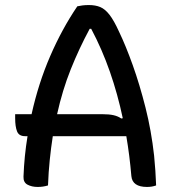

<svg xmlns="http://www.w3.org/2000/svg" viewBox="-20 -730 690 760"><path d="M170 4Q151 10 129 10Q106 10 89 1Q72 -8 73 -31Q76 -112 89 -191H79Q55 -191 47.5 -210Q40 -229 40 -262V-278H105Q132 -400 178.5 -507.5Q225 -615 286 -705Q295 -707 306 -708.5Q317 -710 332 -710Q358 -710 377 -702Q396 -694 413.5 -671.5Q431 -649 451 -605Q478 -549 505.5 -472Q533 -395 556 -304Q579 -213 590 -114Q593 -85 595 -54Q597 -23 598 4Q582 10 562 10Q504 10 500 -33Q493 -115 480 -191H189Q182 -146 177 -97.5Q172 -49 170 4ZM385 -278Q412 -278 429.5 -274Q447 -270 460 -261L466 -262Q446 -357 415 -446Q384 -535 341 -616H335Q293 -538 260 -455.5Q227 -373 206 -278Z"/></svg>

Font: Recursive Sn Csl St
Style: Regular
Weight: 400
Version: Version 1.079;hotconv 1.0.112;makeotfexe 2.5.65598; ttfautoh